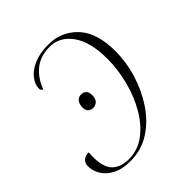

<svg xmlns="http://www.w3.org/2000/svg" viewBox="-161 -648 759 759"><g transform="rotate(-45 219.0 -268.0)"><path d="M229 -546Q302 -546 350.5 -494.5Q399 -443 399 -339Q399 -279 380.5 -218Q362 -157 327.5 -105Q293 -53 244 -21.5Q195 10 133 10Q88 10 58.5 -5.5Q29 -21 14.5 -45Q0 -69 0 -94Q0 -113 11.5 -122.5Q23 -132 41 -132Q41 -127 40.5 -120.5Q40 -114 40 -107Q40 -49 64.5 -24.5Q89 0 135 0Q185 0 225.5 -30.5Q266 -61 295 -111Q324 -161 339.5 -221.5Q355 -282 355 -341Q355 -435 319 -485.5Q283 -536 227 -536Q175 -536 141 -508.5Q107 -481 90 -434Q86 -436 83 -440Q80 -444 80 -449Q80 -472 97.5 -494.5Q115 -517 148.5 -531.5Q182 -546 229 -546ZM179 -243Q166 -243 157.5 -250.5Q149 -258 149 -274Q149 -293 158 -304Q167 -315 181 -315Q194 -315 202.5 -307Q211 -299 211 -283Q211 -261 201 -252Q191 -243 179 -243Z"/></g></svg>

Font: Noto Serif Display ExtraLight
Style: Italic
Weight: 200
Italic angle: -12°
Designer: Monotype Design Team
Foundry: Monotype Imaging Inc.
Version: Version 2.009